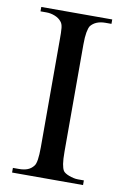

<svg xmlns="http://www.w3.org/2000/svg" viewBox="-78 -709 489 756"><g transform="rotate(10 166.5 -331.0)"><path d="M24.9 0V-18.6H48.8Q69.3 -18.6 83.5 -24.2Q97.7 -29.8 107.4 -42.5Q119.1 -56.2 119.1 -117.7V-545.4Q119.1 -562.5 118.9 -574.5Q118.7 -586.4 117.7 -595Q116.7 -603.5 114.5 -609.4Q112.3 -615.2 108.4 -619.6Q99.1 -631.3 82.5 -637.9Q65.9 -644.5 48.8 -644.5H24.9V-662.1H308.6V-644.5H284.7Q245.6 -644.5 226.1 -620.6Q220.7 -612.3 217.3 -593.8Q213.9 -575.2 213.9 -545.4V-117.7Q213.9 -85.4 216.8 -67.9Q219.7 -50.3 225.1 -41.5Q227.5 -37.6 233.9 -33.4Q240.2 -29.3 248.8 -26.1Q257.3 -22.9 266.6 -20.8Q275.9 -18.6 284.7 -18.6H308.6V0Z"/></g></svg>

Font: Doulos SIL Afr
Style: Regular
Weight: 400
Designer: Walt Agee, Victor Gaultney, Peter Martin, Debbi Hosken, Becca Hirsbrunner
Foundry: SIL International
Version: Version 5.000